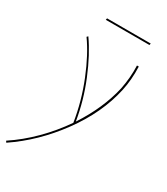

<svg xmlns="http://www.w3.org/2000/svg" viewBox="-256 -631 876 1009"><g transform="rotate(30 182.5 -126.5)"><path d="M349 -532H84L86 -542H351ZM345 -258Q311 -101 203 46.5Q95 194 -46 289L-52 280Q21 232 87.5 165.5Q154 99 207 22Q188 -99 141.5 -214Q95 -329 41 -404L48 -411Q103 -333 149.5 -220Q196 -107 215 10Q303 -124 334 -260Q349 -334 346 -406H357Q360 -327 345 -258Z"/></g></svg>

Font: Ysabeau Infant Hairline
Style: Italic
Weight: 100
Italic angle: -12°
Designer: Christian Thalmann (Catharsis Fonts)
Version: Version 0.003